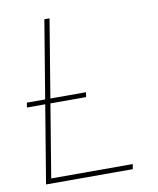

<svg xmlns="http://www.w3.org/2000/svg" viewBox="-82 -792 704 857"><g transform="rotate(-10 269.5 -364.0)"><path d="M57.1 0 177.7 -727.5H201.2L84.5 -22.5H454.1L450.2 0ZM32.7 -353 36.1 -374.5H304.2L300.8 -353Z"/></g></svg>

Font: Inter 24pt Thin
Style: Italic
Weight: 250
Italic angle: -9.3988°
Version: Version 4.001;git-66647c0bb